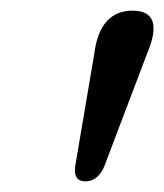

<svg xmlns="http://www.w3.org/2000/svg" viewBox="-20 -796 308 360"><path d="M140 -456Q117 -456 121 -484.5L156.5 -693.5Q166.5 -776 228.5 -776Q290.5 -776 255 -693.5L175.5 -484Q163.5 -456 140 -456Z"/></svg>

Font: Fraunces 9pt S050
Style: Italic
Weight: 400
Italic angle: -16°
Version: Version 1.000; ttfautohint (v1.8.3)